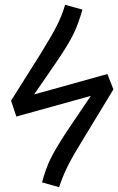

<svg xmlns="http://www.w3.org/2000/svg" viewBox="-20 -771 492 799"><path d="M323 -731Q306 -671 285.5 -629Q265 -587 219 -519L122 -378L427 -463L452 -399L328 -195Q284 -124 262.5 -81Q241 -38 226 8L155 -12Q170 -69 191 -111.5Q212 -154 258 -224L358 -372L48 -286L26 -352L150 -549Q194 -620 215.5 -662Q237 -704 251 -751Z"/></svg>

Font: FiraGO Book
Style: Italic
Weight: 350
Italic angle: -8°
Designer: bBox Type GmbH
Foundry: bBox Type GmbH
Version: Version 1.001